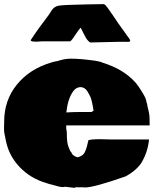

<svg xmlns="http://www.w3.org/2000/svg" viewBox="-25 -888 766 926"><path d="M270 -598.6Q292 -605 316.9 -605Q341.8 -605 364.3 -603L384.8 -601.1Q433.1 -596.7 459 -589.8V-590.3L469.2 -585.9Q571.8 -554.2 628.9 -489.3V-489.7Q642.1 -474.1 661.4 -442.6Q680.7 -411.1 680.7 -398.9L684.6 -385.7L687 -371.6Q696.3 -338.9 696.3 -316.9Q696.3 -294.9 696.8 -283.2H294.4V-267.1Q297.4 -255.9 297.4 -243.7Q297.4 -231.4 297.6 -224.4Q297.9 -217.3 298.8 -210.7Q299.8 -204.1 300 -200Q300.3 -195.8 302.2 -190.2Q304.2 -184.6 304.4 -182.6Q304.7 -180.7 307.4 -174.8Q310.1 -168.9 311.8 -163.8Q313.5 -158.7 318.4 -153.8V-154.3L323.7 -144Q333 -133.8 349.1 -129.4Q376 -135.3 385.5 -157.2Q395 -179.2 401.4 -211.9Q418.9 -216.8 451.2 -216.8L513.7 -215.3H693.8Q688 -155.8 658.7 -106H659.2Q633.8 -65.9 580.1 -37.1Q428.2 16.1 385.3 16.1Q377.4 16.1 372.6 15.1H361.3L356.9 15.6H352.5Q348.6 15.6 342.8 14.6Q337.9 17.6 331.1 17.6L288.6 12.7Q285.2 14.2 274.7 14.2Q264.2 14.2 219.7 1V1.5L208 -2L196.3 -5.9Q123 -27.3 70.8 -81.3Q18.6 -135.3 3.9 -207Q2.4 -215.8 -1.5 -233.6Q-5.4 -251.5 -5.4 -257.8V-281.2Q-5.4 -289.6 -4.9 -293.9V-301.3Q-4.9 -404.8 56.6 -480.2Q118.2 -555.7 221.7 -586.4L233.4 -589.8Q259.3 -594.2 270.5 -599.1ZM416 -347.7 426.3 -354Q418 -406.7 410.6 -421.6Q403.3 -436.5 396.5 -447.3Q383.8 -467.8 363 -467.8Q342.3 -467.8 327.6 -447.3Q301.8 -411.1 294.9 -345.7Q326.2 -347.7 352.5 -347.7ZM554.2 -686.5 410.2 -683.1Q395 -691.9 382.8 -717.8Q379.9 -723.6 378.9 -725.1L364.3 -754.4Q356.4 -747.1 345.2 -730Q334 -712.9 325.2 -700.7Q316.4 -688.5 311 -688.5H175.3L151.4 -687Q123.5 -687 123.5 -692.9Q123.5 -693.8 124 -695.8Q157.2 -747.1 212.4 -819.3L223.1 -836.4Q235.4 -856.4 258.3 -860.6Q281.2 -864.7 389.6 -866.7L476.1 -868.2Q484.9 -863.8 493.2 -851.6Q501.5 -839.4 503.9 -836.2Q506.3 -833 510.5 -826.7Q514.6 -820.3 516.6 -817.9V-818.4L546.9 -773.4Q552.7 -764.6 569.8 -741.7L579.6 -728Q582 -724.1 586.9 -717.3L595.2 -706.5Q603 -696.3 603 -691.2Q603 -686 589.8 -686L584.5 -686.5Z"/></svg>

Font: Bowlby One
Style: Regular
Weight: 400
Designer: vernon adams
Foundry: vernon adams
Version: Version 1.001